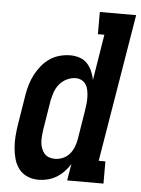

<svg xmlns="http://www.w3.org/2000/svg" viewBox="-53 -777 608 827"><g transform="rotate(5 251.0 -363.5)"><path d="M144 8Q119 8 96.5 -1.5Q74 -11 59.5 -30Q45 -49 38.5 -72.5Q32 -96 30 -121Q28 -146 30 -171.5Q32 -197 36 -222L57 -352Q61 -375 67.5 -397Q74 -419 85 -440Q96 -461 111.5 -480Q127 -499 147 -512.5Q167 -526 190 -532Q213 -538 235 -538Q256 -538 275.5 -531.5Q295 -525 308 -511Q321 -497 329 -479Q337 -461 341 -441L373 -639H345V-735H502L396 -96H425V0H268L280 -72Q269 -54 254 -38.5Q239 -23 221.5 -12.5Q204 -2 184 3Q164 8 144 8ZM207 -88Q224 -88 241 -95Q258 -102 270 -116Q282 -130 288.5 -146.5Q295 -163 298 -180L319 -310Q321 -324 322.5 -338Q324 -352 323.5 -366Q323 -380 320.5 -393.5Q318 -407 311.5 -418Q305 -429 293 -435.5Q281 -442 267 -442Q248 -442 229 -433Q210 -424 197 -408.5Q184 -393 177.5 -374.5Q171 -356 167 -337L146 -207Q144 -193 143 -179.5Q142 -166 143 -153.5Q144 -141 148.5 -128.5Q153 -116 161 -106.5Q169 -97 181 -92.5Q193 -88 207 -88Z"/></g></svg>

Font: Iosevka Slab Oblique
Style: Bold
Weight: 700
Italic angle: -9°
Monospace: yes
Designer: Belleve Invis
Foundry: Belleve Invis
Version: Version 11.1.1; ttfautohint (v1.8.3)